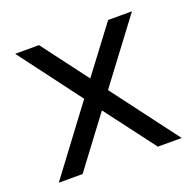

<svg xmlns="http://www.w3.org/2000/svg" viewBox="-87 -531 632 621"><g transform="rotate(-20 229.0 -220.0)"><path d="M15 0 185 -227 25 -440H107L226 -282L345 -440H427L267 -227L438 0H356L226 -172L97 0Z"/></g></svg>

Font: Arcon
Style: Regular
Weight: 400
Designer: M. Zarth
Foundry: martin zarth - visuelle & digitale kommunikation
Version: Version 1.131;PS 001.131;hotconv 1.0.70;makeotf.lib2.5.58329